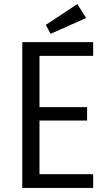

<svg xmlns="http://www.w3.org/2000/svg" viewBox="-20 -928 540 948"><path d="M410 -333H175V-68H440V0H90V-720H440V-652H175V-399H410ZM362 -908 405 -839 230 -761 206 -805Z"/></svg>

Font: Carrois Gothic SC
Style: Regular
Weight: 400
Designer: Ralph du Carrois
Foundry: Ralph du Carrois
Version: Version 1.002